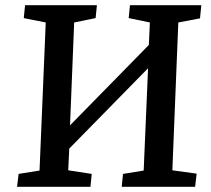

<svg xmlns="http://www.w3.org/2000/svg" viewBox="-20 -723 815 743"><path d="M553 -459 248 -148 244 -64 335 -50 330 0H46L52 -50L133 -63L157 -636L72 -653L77 -703H355L350 -653L267 -636L251 -238L556 -549L560 -636L478 -653L483 -703H759L754 -652L670 -636L647 -64L741 -51L735 0H451L456 -50L536 -63Z"/></svg>

Font: Literata 18pt Medium
Style: Italic
Weight: 500
Italic angle: -2°
Designer: Latin by Veronika Burian and Jose Scaglione. Greek by Irene Vlachou. Cyrillic by Vera Evstafieva
Foundry: TypeTogether
Version: Version 3.103;gftools[0.9.29]